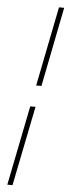

<svg xmlns="http://www.w3.org/2000/svg" viewBox="-66 -843 382 1078"><g transform="rotate(5 125.5 -303.5)"><path d="M19 205.1 108.9 -244.1H138.7L48.3 205.1ZM131.8 -363.8 221.2 -812H250.5L161.6 -363.8Z"/></g></svg>

Font: Reddit Sans ExtraLight
Style: Italic
Weight: 250
Italic angle: -11.25°
Designer: Stephen Hutchings
Version: Version 1.013